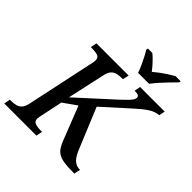

<svg xmlns="http://www.w3.org/2000/svg" viewBox="-263 -1102 1273 1273"><g transform="rotate(45 374.0 -465.5)"><path d="M-21 0 -13 -44H0Q23 -44 42.5 -49Q62 -54 76 -69Q90 -84 97 -114L201 -602Q203 -609 204 -618Q205 -627 205 -631Q205 -656 185 -663Q165 -670 133 -670H120L129 -714H431L421 -670H408Q386 -670 366.5 -665Q347 -660 333 -645.5Q319 -631 312 -600L253 -332L500 -557Q527 -582 543.5 -599Q560 -616 567 -627.5Q574 -639 574 -648Q574 -661 564.5 -666Q555 -671 530 -671L538 -714H769L760 -671Q743 -671 725 -664.5Q707 -658 688.5 -646Q670 -634 649.5 -617.5Q629 -601 605 -579L389 -384L410 -459L547 -128Q559 -99 572.5 -81Q586 -63 603 -53.5Q620 -44 642 -44H645L636 0H614Q569 0 538 -5Q507 -10 487 -21.5Q467 -33 453.5 -53Q440 -73 429 -102L320 -380L377 -367L242 -272L208 -110Q207 -104 205.5 -96Q204 -88 204 -83Q204 -59 224.5 -51.5Q245 -44 276 -44H289L280 0ZM462 -771Q455 -794 442.5 -821Q430 -848 417 -873.5Q404 -899 392 -918L395 -931H436Q451 -919 466 -904Q481 -889 495.5 -872.5Q510 -856 522 -840Q541 -856 563 -872.5Q585 -889 609 -904.5Q633 -920 653 -931H702L699 -918Q680 -899 655.5 -874Q631 -849 607.5 -822.5Q584 -796 565 -771Z"/></g></svg>

Font: ET Text
Style: Italic
Weight: 470
Italic angle: -12°
Designer: Monotype Design Team
Foundry: Monotype Imaging Inc.
Version: Version 2.009